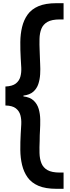

<svg xmlns="http://www.w3.org/2000/svg" viewBox="-20 -982 438 1205"><path d="M335 203Q265 203 221 184Q177 165 153 131Q129 97 118.5 53Q108 9 107.5 -41Q107 -91 110 -143Q112 -172 113.5 -202.5Q115 -233 108 -259Q101 -285 79.5 -302Q58 -319 14 -320V-439Q58 -441 79.5 -458Q101 -475 108 -501Q115 -527 113.5 -557.5Q112 -588 110 -617Q107 -668 107.5 -718Q108 -768 118.5 -812Q129 -856 153 -890Q177 -924 221 -943Q265 -962 335 -962H379V-860H356Q305 -860 278 -844.5Q251 -829 240 -802Q229 -775 228 -739Q227 -703 229 -661Q229 -638 230.5 -619Q232 -600 232 -581Q234 -549 232 -516Q230 -483 220.5 -454.5Q211 -426 189 -406.5Q167 -387 127 -382V-377Q169 -372 191.5 -350.5Q214 -329 223 -298Q232 -267 232.5 -231.5Q233 -196 231 -163Q230 -148 229.5 -133Q229 -118 229 -99Q227 -57 228 -21Q229 15 240 42.5Q251 70 278 85.5Q305 101 356 101H379V203Z"/></svg>

Font: Matangi
Style: Bold
Weight: 700
Designer: Prashant Pant
Foundry: The Graphic Ant
Version: Version 3.002